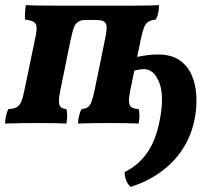

<svg xmlns="http://www.w3.org/2000/svg" viewBox="-49 -480 852 749"><path d="M-29.2 2Q-29.2 -10.6 -25.7 -27.3Q-22.1 -44.1 -16.5 -54.2Q4.5 -55.7 15.7 -61.5Q27 -67.2 34 -83.6Q41 -99.9 47 -131.7L87.6 -327.4Q94.6 -358.6 93.6 -373.7Q92.7 -388.7 82.2 -394.7Q71.7 -400.8 48.7 -403.8Q47.7 -414.9 48.7 -430.7Q49.7 -446.4 51.8 -460Q64.7 -459 92 -458.5Q119.2 -458 160.9 -458Q202.5 -458 257.7 -458H376.5Q430.7 -458 468.8 -458Q506.9 -458 531.8 -458.5Q556.7 -459 571.2 -460Q571.3 -445.3 568.7 -431.7Q566.2 -418 559 -403.8Q541 -401.8 530.5 -395.7Q520 -389.7 513.6 -374.4Q507.1 -359.1 500.5 -327.8L460 -131.7Q453.4 -99.9 454.1 -83.6Q454.8 -67.2 464.3 -61.5Q473.7 -55.7 491.7 -54.2Q495.2 -44.6 495 -28.4Q494.7 -12.1 491.7 2Q474.8 1 444.6 0.5Q414.4 0 379.9 0Q343 0 308.2 0.5Q273.4 1 255.4 2Q255.4 -10.6 259.3 -27.3Q263.1 -44.1 268.7 -54.2Q284 -55.7 292.9 -61.5Q301.8 -67.2 308.1 -83.6Q314.3 -99.9 320.8 -131.7L360.9 -327.9Q368 -360.8 366.7 -376.9Q365.5 -392.9 352.9 -397.9Q348 -400.3 338.5 -401.3Q329 -402.3 308.9 -402.3Q287.8 -402.3 278 -401.8Q268.3 -401.3 262.4 -397.9Q246.8 -391.4 240.6 -376.1Q234.3 -360.8 227.2 -327.9L187.1 -131.7Q180.6 -99.9 181 -83.6Q181.5 -67.2 189.2 -61.5Q196.8 -55.7 210.1 -54.2Q213.2 -44.6 213.1 -28.4Q213.1 -12.1 210.1 2Q195.8 1 166.8 0.5Q137.9 0 104 0Q69.6 0 33.1 0.5Q-3.5 1 -29.2 2ZM460.8 249Q438.5 230.3 437 191.2Q489.6 165.6 524 117.6Q558.5 69.6 573.9 -9.8Q592.9 -107 572 -158.6Q551.2 -210.3 512.6 -210.3Q505.1 -210.3 493.4 -208.5Q481.6 -206.8 468.7 -202.8L479.4 -256.4Q504.6 -262.4 527 -265Q549.4 -267.5 566.5 -267.5Q619.9 -267.5 652 -244.8Q684.1 -222.1 699.5 -185.4Q715 -148.7 716.9 -105.4Q718.9 -62.1 711.4 -20.9Q698.9 47.3 664.2 100.6Q629.6 153.8 577.6 191.2Q525.6 228.5 460.8 249Z"/></svg>

Font: Vollkorn
Style: Italic
Weight: 400
Italic angle: -11°
Designer: Friedrich Althausen
Foundry: Friedrich Althausen
Version: Version 5.001